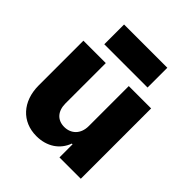

<svg xmlns="http://www.w3.org/2000/svg" viewBox="-208 -906 1053 1053"><g transform="rotate(45 318.0 -379.5)"><path d="M149.9 -612.6H485.4V-766H149.9ZM407 -545.5V-235.4C407 -171.9 366.5 -136.4 315 -136.4C261.7 -136.4 229 -172.6 228.7 -231.9V-545.5H55V-197.8C55.4 -74.6 130.3 7.1 242.5 7.1C324.2 7.1 384.9 -34.8 409.1 -101.6H414.8V0H580.3V-545.5Z"/></g></svg>

Font: TID UI Extra Bold
Style: Regular
Weight: 800
Designer: The TID Project Authors
Foundry: Bakken & Bæck
Version: Version 1.001;hotconv 1.0.109;makeotfexe 2.5.65596